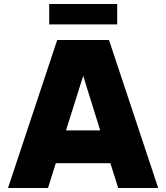

<svg xmlns="http://www.w3.org/2000/svg" viewBox="-20 -940 831 960"><path d="M226 -818V-920H566V-818ZM20 0 266 -740H525L771 0H571L532 -124H259L220 0ZM310 -288H481L396 -561Z"/></svg>

Font: Be Vietnam Pro Black
Style: Regular
Weight: 900
Designer: Lam Bao, Tony Le, Vietanh Nguyen
Foundry: Yellow Type Foundry
Version: Version 1.002; ttfautohint (v1.8.3)